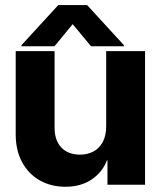

<svg xmlns="http://www.w3.org/2000/svg" viewBox="-20 -713 620 741"><path d="M389.8 -226.2V-515.6H539.8V0H394.7V-94.1H392.8Q375.3 -48.5 333.7 -20.4Q292.1 7.8 232.2 7.8Q177.2 7.8 133.8 -16.7Q90.3 -41.3 65.5 -86.8Q40.6 -132.2 40.6 -194.7V-515.6H190.6V-221.1Q190.6 -170.6 217 -143.4Q243.4 -116.2 288.7 -116.2Q318.1 -116.2 340.8 -128.4Q363.5 -140.6 376.7 -165.1Q389.8 -189.6 389.8 -226.2ZM190.2 -534.4H62.9V-538.7L204.9 -693.4H316.2L458.2 -538.7V-534.4H331.4L260.5 -619.7Z"/></svg>

Font: Inter Display V
Style: Regular
Weight: 400
Designer: Rasmus Andersson
Foundry: rsms
Version: Version 3.015;git-src